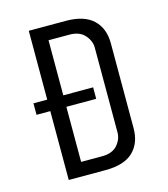

<svg xmlns="http://www.w3.org/2000/svg" viewBox="-100 -729 705 808"><g transform="rotate(-15 252.5 -325.0)"><path d="M100 0V-650H261Q341 -650 380.5 -612.5Q420 -575 420 -510V-140Q420 -75 381 -37.5Q342 0 261 0ZM350 -510Q350 -539 327.5 -564.5Q305 -590 261 -590H170V-60H261Q306 -60 328 -85Q350 -110 350 -140ZM40 -350H300V-300H40Z"/></g></svg>

Font: Unica One
Style: Regular
Weight: 400
Designer: Eduardo Rodriguez Tunni
Foundry: Eduardo Rodriguez Tunni
Version: Version 2.000; ttfautohint (v1.8.4.7-5d5b);gftools[0.9.23]